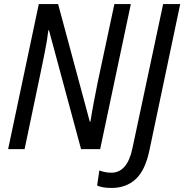

<svg xmlns="http://www.w3.org/2000/svg" viewBox="-20 -734 907 945"><path d="M20 0H101L180 -377Q189 -419 201 -480Q213 -541 218 -585H221L379 0H473L624 -714H543L460 -325Q452 -285 442 -232.5Q432 -180 425 -135H422L266 -714H171ZM530 191Q600 191 647 148.5Q694 106 715 8L867 -714H783L632 -5Q607 116 528 116Q512 116 497 113Q482 110 469 105L458 179Q482 191 530 191Z"/></svg>

Font: Noto Sans UI SemiCondensed
Style: Italic
Weight: 400
Width: 4
Italic angle: -12°
Designer: Monotype Design Team
Foundry: Monotype Imaging Inc.
Version: Version 1.901